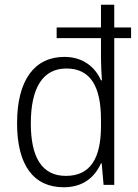

<svg xmlns="http://www.w3.org/2000/svg" viewBox="-20 -831 584 810"><path d="M249 -41C333 -41 381 -86 406 -142H409L417 -51H462V-670H533V-715H462V-811H406V-715H219V-670H406V-584C406 -557 408 -522 410 -492H406C382 -547 331 -591 252 -591C126 -591 52 -494 52 -311C52 -135 121 -41 249 -41ZM258 -89C157 -89 110 -167 110 -310C110 -461 161 -542 260 -542C362 -542 406 -466 406 -326V-299C406 -164 362 -89 258 -89Z"/></svg>

Font: Noto Sans Tamil UI SemiCondensed Light
Style: Regular
Weight: 300
Width: 4
Designer: Jelle Bosma - Monotype Design Team
Foundry: Monotype Imaging Inc.
Version: Version 2.004